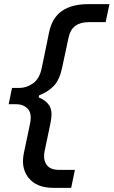

<svg xmlns="http://www.w3.org/2000/svg" viewBox="-20 -789 549 928"><path d="M239 119Q156.5 119 118.5 71Q91 36.5 91 -9.5Q91 -27.5 95 -47.5Q102.5 -83.5 110 -119Q117.5 -154 125 -190Q128.5 -206.5 128.5 -220.5Q128.5 -248.5 114 -263.5Q92.5 -285.5 57 -285.5H22L38 -364H73.5Q108.5 -364 139.8 -386.2Q171 -408.5 181.5 -459.5Q190.5 -502 199.5 -545.8Q208.5 -589.5 217 -632Q232 -704 280 -736.5Q328 -769 406 -769H509L490.5 -682H409.5Q368.5 -682 344 -664Q319.5 -646 311 -606L280.5 -462.5Q268 -403.5 240.8 -374.5Q213.5 -345.5 169 -328L167 -318.5Q205 -302.5 220.5 -275Q229 -259.5 229 -235.5Q229 -216 223.5 -191.5L195.5 -58Q193 -45.5 193 -34.5Q193 -11 204.5 6.5Q221.5 32 265 32H342L324 119Z"/></svg>

Font: Heraclito Medium
Style: Italic
Weight: 500
Italic angle: -12°
Designer: Kostas Bartsokas (font) & Cristiano Sobral (main changes)
Foundry: Kostas Bartsokas (font) & Cristiano Sobral (main changes)
Version: Version 1.00;July 8, 2020;FontCreator 13.0.0.2655 64-bit